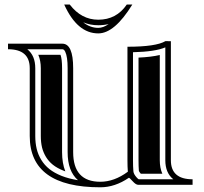

<svg xmlns="http://www.w3.org/2000/svg" viewBox="-20 -798 881 829"><path d="M257.3 -778.3H281.2Q331.3 -712.9 404.3 -712.9Q482.9 -712.9 527.3 -778.3H551.3Q474.6 -653.8 404.3 -653.8Q313.5 -653.8 257.3 -778.3ZM449.2 -694.1Q428 -689 404.3 -689Q369.6 -689 339.4 -701.7Q368.9 -677.7 404.3 -677.7Q425.5 -677.7 449.2 -694.1ZM728.3 -23.9Q693.8 -51.5 693.8 -106V-593.5Q649.9 -574.7 554.2 -572.5V-106Q554.2 -78.6 555.9 -58.6Q556.9 -46.1 570.6 -31.2Q575.7 -25.6 578.9 -23.9ZM97.9 -585.4Q132.3 -557.9 132.3 -503.4V-210.9Q132.3 -180.7 138.4 -155.4Q144.5 -130.1 158.2 -107.7Q171.9 -85.2 193.1 -68.2Q214.4 -51.3 245.5 -38.8Q276.6 -26.4 316.7 -20Q272 -58.6 272 -141.1V-503.4Q272 -553 261.7 -574.5Q256.8 -585.4 249 -585.4ZM717.8 -106Q717.8 -23.9 811.5 -23.9V0H577.1Q566.7 0 552.9 -15.3Q539.1 -30.5 536.6 -30.5Q476.3 10.7 413.1 10.7Q108.4 10.7 108.4 -210.9V-503.4Q108.4 -585.4 14.6 -585.4V-609.4H249Q295.9 -609.4 295.9 -503.4V-141.1Q295.9 -13.2 413.1 -13.2Q473.4 -13.2 532 -56.6Q530.3 -77.6 530.3 -106V-596.2Q653.3 -596.2 694.3 -620.4L717.8 -620.1ZM680.9 -47.9H587.9Q580.1 -56.9 579.6 -60.5Q578.1 -79.6 578.1 -106V-549.3Q633.1 -551.8 669.9 -560.5V-106Q669.9 -73.2 680.9 -47.9ZM145.3 -561.5H241.2Q248 -543 248 -503.4V-141.1Q248 -93.5 262 -58.1L254.4 -61Q226.6 -72 208 -86.9Q190.2 -101.3 178.7 -120.1Q167 -139.4 161.6 -160.9Q156.2 -183.6 156.2 -210.9V-503.4Q156.2 -536.1 145.3 -561.5Z"/></svg>

Font: itsadzokeS01
Style: Regular
Weight: 600
Width: 6
Version: Version 0.46